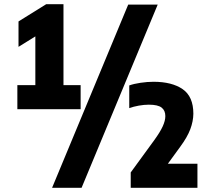

<svg xmlns="http://www.w3.org/2000/svg" viewBox="-20 -830 1003 918"><path d="M63 -308V-423H149V-656L68.5 -606V-727.5L201 -810H283.5V-423H365.5V-308ZM229 68 593 -808H734L370 68ZM605 68V-5.5L718 -160.5Q745.5 -198.5 758 -225.8Q770.5 -253 770.5 -275Q770.5 -301.5 752.8 -315.5Q735 -329.5 691.5 -329.5Q669 -329.5 643.8 -325Q618.5 -320.5 598 -313V-421.5Q620 -429.5 652.2 -434.2Q684.5 -439 714 -439Q802 -439 853.2 -403.8Q904.5 -368.5 904.5 -286Q904 -250 889.8 -212Q875.5 -174 841.5 -128L782.5 -47H924V68Z"/></svg>

Font: Encode Sans Condensed Condensed ExtraBold
Style: Regular
Weight: 800
Width: 3
Designer: Multiple Designers
Foundry: Impallari Type
Version: Version 3.000; ttfautohint (v1.8.3) -l 8 -r 50 -G 200 -x 14 